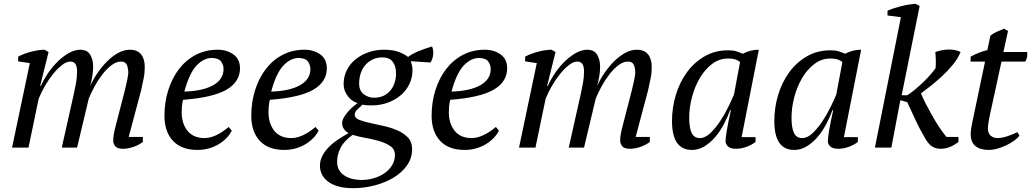

<svg xmlns="http://www.w3.org/2000/svg" viewBox="-20 -772 5392 1004"><path d="M633 -300Q639 -324 644.5 -350Q650 -376 651 -393Q650 -419 642.5 -434.5Q635 -450 612 -450Q588 -450 563 -431Q538 -412 515.5 -383Q493 -354 474.5 -320Q456 -286 444 -256L383 0H303L366 -281Q373 -312 378 -340.5Q383 -369 383 -400Q383 -423 375 -436.5Q367 -450 347 -450Q327 -450 303 -431Q279 -412 256 -383Q233 -354 213.5 -320Q194 -286 182 -255L129 0H43L136 -442L75 -451V-476Q108 -493 146.5 -502.5Q185 -512 213 -512L234 -500L190 -323H194Q206 -351 227.5 -384Q249 -417 277 -445.5Q305 -474 337 -493Q369 -512 401 -512Q413 -512 425 -508Q437 -504 446 -493.5Q455 -483 461 -465Q467 -447 467 -419Q467 -397 462.5 -372Q458 -347 452 -323Q467 -357 490 -390.5Q513 -424 540 -451Q567 -478 597.5 -495Q628 -512 660 -512Q698 -512 717.5 -488Q737 -464 737 -422Q737 -390 731 -361.5Q725 -333 718 -300L653 -56H727V-30Q707 -14 678 -4Q649 6 623 6Q594 6 583 -7Q572 -20 572 -38Q572 -67 586 -118Z M1192 -89Q1183 -70 1166 -52Q1149 -34 1126 -19.5Q1103 -5 1074 3.5Q1045 12 1012 12Q929 12 884.5 -35.5Q840 -83 840 -167Q840 -238 860 -301Q880 -364 916 -411Q952 -458 1003.5 -485Q1055 -512 1118 -512Q1166 -512 1200.5 -487.5Q1235 -463 1235 -415Q1235 -344 1164.5 -303Q1094 -262 937 -250Q933 -233 931.5 -217Q930 -201 930 -186Q930 -126 960.5 -88Q991 -50 1050 -50Q1069 -50 1087.5 -56Q1106 -62 1122.5 -71Q1139 -80 1152.5 -90Q1166 -100 1176 -108ZM1087 -469Q1044 -468 1007 -428.5Q970 -389 944 -293Q1041 -296 1095 -326.5Q1149 -357 1149 -411Q1149 -432 1136.5 -450Q1124 -468 1087 -469Z M1646 -89Q1637 -70 1620 -52Q1603 -34 1580 -19.5Q1557 -5 1528 3.5Q1499 12 1466 12Q1383 12 1338.5 -35.5Q1294 -83 1294 -167Q1294 -238 1314 -301Q1334 -364 1370 -411Q1406 -458 1457.5 -485Q1509 -512 1572 -512Q1620 -512 1654.5 -487.5Q1689 -463 1689 -415Q1689 -344 1618.5 -303Q1548 -262 1391 -250Q1387 -233 1385.5 -217Q1384 -201 1384 -186Q1384 -126 1414.5 -88Q1445 -50 1504 -50Q1523 -50 1541.5 -56Q1560 -62 1576.5 -71Q1593 -80 1606.5 -90Q1620 -100 1630 -108ZM1541 -469Q1498 -468 1461 -428.5Q1424 -389 1398 -293Q1495 -296 1549 -326.5Q1603 -357 1603 -411Q1603 -432 1590.5 -450Q1578 -468 1541 -469Z M1988 -512Q2036 -512 2066.5 -500Q2097 -488 2114 -474Q2123 -482 2138 -490Q2153 -498 2170 -505Q2187 -512 2205 -518Q2223 -524 2239 -529Q2242 -524 2244 -514Q2246 -504 2245.5 -492Q2245 -480 2241.5 -467.5Q2238 -455 2231 -445L2128 -452Q2131 -443 2134 -431.5Q2137 -420 2137 -406Q2137 -366 2120.5 -332Q2104 -298 2075 -273.5Q2046 -249 2007.5 -235Q1969 -221 1926 -221Q1909 -221 1898.5 -221.5Q1888 -222 1875 -225Q1866 -215 1850.5 -201.5Q1835 -188 1835 -172Q1835 -155 1857 -146Q1879 -137 1912.5 -129.5Q1946 -122 1985 -113.5Q2024 -105 2057.5 -90.5Q2091 -76 2113 -53Q2135 -30 2135 8Q2135 55 2108.5 92.5Q2082 130 2038.5 156.5Q1995 183 1939.5 197.5Q1884 212 1827 212Q1781 212 1748 202.5Q1715 193 1694 176.5Q1673 160 1663 139Q1653 118 1653 95Q1653 67 1665.5 43Q1678 19 1699 -2.5Q1720 -24 1747 -42Q1774 -60 1803 -76Q1788 -84 1778.5 -97.5Q1769 -111 1769 -128Q1769 -143 1779 -159.5Q1789 -176 1802.5 -191Q1816 -206 1829.5 -217Q1843 -228 1850 -233Q1838 -236 1825.5 -244Q1813 -252 1802 -265Q1791 -278 1784 -295Q1777 -312 1777 -333Q1777 -372 1793.5 -405Q1810 -438 1839 -461.5Q1868 -485 1906 -498.5Q1944 -512 1988 -512ZM1873 169Q1904 169 1934.5 160Q1965 151 1989.5 134.5Q2014 118 2029.5 93.5Q2045 69 2045 38Q2045 8 2020.5 -8.5Q1996 -25 1961 -35Q1926 -45 1888.5 -51.5Q1851 -58 1824 -67Q1777 -33 1759.5 4Q1742 41 1743 73Q1742 118 1777.5 143.5Q1813 169 1873 169ZM1980 -472Q1951 -472 1928.5 -461Q1906 -450 1890 -431.5Q1874 -413 1866 -388Q1858 -363 1858 -335Q1858 -297 1882.5 -279Q1907 -261 1935 -261Q1965 -261 1986.5 -271.5Q2008 -282 2022.5 -300Q2037 -318 2044 -341Q2051 -364 2051 -389Q2051 -426 2033.5 -449Q2016 -472 1980 -472Z M2589 -89Q2580 -70 2563 -52Q2546 -34 2523 -19.5Q2500 -5 2471 3.5Q2442 12 2409 12Q2326 12 2281.5 -35.5Q2237 -83 2237 -167Q2237 -238 2257 -301Q2277 -364 2313 -411Q2349 -458 2400.5 -485Q2452 -512 2515 -512Q2563 -512 2597.5 -487.5Q2632 -463 2632 -415Q2632 -344 2561.5 -303Q2491 -262 2334 -250Q2330 -233 2328.5 -217Q2327 -201 2327 -186Q2327 -126 2357.5 -88Q2388 -50 2447 -50Q2466 -50 2484.5 -56Q2503 -62 2519.5 -71Q2536 -80 2549.5 -90Q2563 -100 2573 -108ZM2484 -469Q2441 -468 2404 -428.5Q2367 -389 2341 -293Q2438 -296 2492 -326.5Q2546 -357 2546 -411Q2546 -432 2533.5 -450Q2521 -468 2484 -469Z M3284 -300Q3290 -324 3295.5 -350Q3301 -376 3302 -393Q3301 -419 3293.5 -434.5Q3286 -450 3263 -450Q3239 -450 3214 -431Q3189 -412 3166.5 -383Q3144 -354 3125.5 -320Q3107 -286 3095 -256L3034 0H2954L3017 -281Q3024 -312 3029 -340.5Q3034 -369 3034 -400Q3034 -423 3026 -436.5Q3018 -450 2998 -450Q2978 -450 2954 -431Q2930 -412 2907 -383Q2884 -354 2864.5 -320Q2845 -286 2833 -255L2780 0H2694L2787 -442L2726 -451V-476Q2759 -493 2797.5 -502.5Q2836 -512 2864 -512L2885 -500L2841 -323H2845Q2857 -351 2878.5 -384Q2900 -417 2928 -445.5Q2956 -474 2988 -493Q3020 -512 3052 -512Q3064 -512 3076 -508Q3088 -504 3097 -493.5Q3106 -483 3112 -465Q3118 -447 3118 -419Q3118 -397 3113.5 -372Q3109 -347 3103 -323Q3118 -357 3141 -390.5Q3164 -424 3191 -451Q3218 -478 3248.5 -495Q3279 -512 3311 -512Q3349 -512 3368.5 -488Q3388 -464 3388 -422Q3388 -390 3382 -361.5Q3376 -333 3369 -300L3304 -56H3378V-30Q3358 -14 3329 -4Q3300 6 3274 6Q3245 6 3234 -7Q3223 -20 3223 -38Q3223 -67 3237 -118Z M3640 -50Q3667 -50 3694 -75.5Q3721 -101 3745 -137Q3769 -173 3788 -212Q3807 -251 3818 -277L3850 -448Q3836 -458 3823 -462Q3810 -466 3787 -466Q3741 -466 3703.5 -437.5Q3666 -409 3639.5 -364Q3613 -319 3598.5 -264Q3584 -209 3584 -156Q3584 -105 3596.5 -77.5Q3609 -50 3640 -50ZM3798 -196Q3785 -160 3765.5 -123Q3746 -86 3720.5 -56Q3695 -26 3664 -7Q3633 12 3598 12Q3494 12 3494 -139Q3494 -209 3514 -275.5Q3534 -342 3572 -394Q3610 -446 3664.5 -477.5Q3719 -509 3788 -509Q3813 -509 3828 -504.5Q3843 -500 3864 -491Q3904 -512 3948 -512L3858 -55H3931V-30Q3911 -14 3883 -4Q3855 6 3828 6Q3799 6 3786.5 -6.5Q3774 -19 3774 -33Q3774 -51 3781 -92Q3788 -133 3802 -196Z M4175 -50Q4202 -50 4229 -75.5Q4256 -101 4280 -137Q4304 -173 4323 -212Q4342 -251 4353 -277L4385 -448Q4371 -458 4358 -462Q4345 -466 4322 -466Q4276 -466 4238.5 -437.5Q4201 -409 4174.5 -364Q4148 -319 4133.5 -264Q4119 -209 4119 -156Q4119 -105 4131.5 -77.5Q4144 -50 4175 -50ZM4333 -196Q4320 -160 4300.5 -123Q4281 -86 4255.5 -56Q4230 -26 4199 -7Q4168 12 4133 12Q4029 12 4029 -139Q4029 -209 4049 -275.5Q4069 -342 4107 -394Q4145 -446 4199.5 -477.5Q4254 -509 4323 -509Q4348 -509 4363 -504.5Q4378 -500 4399 -491Q4439 -512 4483 -512L4393 -55H4466V-30Q4446 -14 4418 -4Q4390 6 4363 6Q4334 6 4321.5 -6.5Q4309 -19 4309 -33Q4309 -51 4316 -92Q4323 -133 4337 -196Z M4820 -45Q4788 -99 4766 -147.5Q4744 -196 4724 -238L4688 -248L4641 0H4555L4691 -682L4621 -691V-716Q4650 -729 4691.5 -739.5Q4733 -750 4768 -752L4789 -741L4695 -274H4724Q4745 -287 4767.5 -306Q4790 -325 4810.5 -345Q4831 -365 4847 -383.5Q4863 -402 4872 -415Q4873 -422 4873.5 -434Q4874 -446 4873.5 -458.5Q4873 -471 4872.5 -482.5Q4872 -494 4871 -500Q4908 -513 4943 -513Q4979 -513 5003 -500Q4990 -467 4963 -434Q4936 -401 4905 -372.5Q4874 -344 4844 -320.5Q4814 -297 4796 -284Q4803 -265 4818.5 -234.5Q4834 -204 4852.5 -171Q4871 -138 4891.5 -107Q4912 -76 4929 -56H4992V-30Q4972 -14 4948.5 -4Q4925 6 4899 6Q4875 6 4856 -5Q4837 -16 4820 -45Z M5056 -476Q5076 -487 5098.5 -496Q5121 -505 5143 -510L5159 -586Q5173 -597 5191.5 -605.5Q5210 -614 5230 -622L5251 -610L5227 -500H5351Q5353 -488 5351 -475Q5349 -462 5341 -450H5217L5154 -160Q5150 -141 5148 -126.5Q5146 -112 5146 -100Q5146 -74 5161 -62Q5176 -50 5194 -50Q5219 -50 5247.5 -59.5Q5276 -69 5300 -81L5311 -63Q5302 -50 5284 -37Q5266 -24 5243.5 -13Q5221 -2 5196.5 5Q5172 12 5150 12Q5106 12 5081 -8Q5056 -28 5056 -70Q5056 -84 5058.5 -101Q5061 -118 5065 -136L5131 -450H5055Z"/></svg>

Font: PTSerifItalic
Style: Italic
Weight: 400
Italic angle: -12°
Designer: A.Korolkova, O.Umpeleva, V.Yefimov
Foundry: ParaType Ltd
Version: Version 1.000W OFL